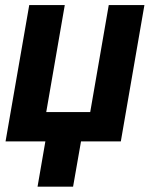

<svg xmlns="http://www.w3.org/2000/svg" viewBox="-20 -548 595 744"><path d="M231 -528.3 159.2 -113.8H329.6L401.4 -528.3H539.6L448.2 0H293.9L263.2 175.3H125.5L155.8 0H1.5L93.3 -528.3Z"/></svg>

Font: RobotoInd
Style: Bold Italic
Weight: 700
Italic angle: -12°
Designer: Google
Version: Version 2.001150; 2014